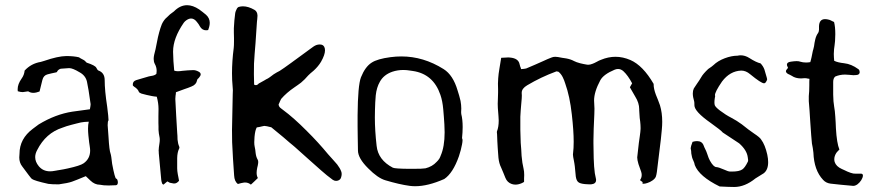

<svg xmlns="http://www.w3.org/2000/svg" viewBox="-20 -725 3438 754"><path d="M308.1 -83.5Q334 -101.6 334 -133.8Q334 -137.7 333.5 -142.1Q333 -146.5 332 -153.3L330.1 -166Q328.1 -183.1 327.1 -193.4Q325.7 -208 325.7 -219.7Q325.7 -235.8 328.6 -247.1Q323.2 -247.1 311.5 -246.1Q300.3 -244.6 297.4 -244.1L279.3 -239.7L260.7 -234.9Q239.7 -229.5 225.1 -223.6Q159.7 -202.6 126 -135.7Q118.2 -121.6 118.2 -107.9Q118.2 -89.4 132.3 -72.3Q148.9 -52.2 176.8 -52.2Q185.5 -52.2 195.3 -54.2Q196.3 -54.2 201.2 -55.2L206.5 -56.2L212.4 -57.1Q231.4 -60.1 246.1 -63.5Q294.9 -74.2 308.1 -83.5ZM406.7 3.4Q385.3 3.4 372.6 0.5Q352.1 0.5 335.4 -15.6L316.9 -33.2Q278.3 -17.1 262.5 -11.5Q246.6 -5.9 210.9 -1Q183.1 -1 169.9 -2.9Q114.7 -15.1 105 -22.5Q100.6 -25.9 67.4 -71.3Q55.7 -85.9 55.7 -106.9Q55.7 -113.8 56.6 -121.1Q56.6 -180.2 108.9 -219.2Q126 -231.4 131.8 -236.3Q197.8 -276.4 264.6 -286.6L333 -295.9Q335.9 -310.5 335.9 -315.9Q327.1 -379.9 321.5 -404.3Q315.9 -428.7 292 -441.4Q265.6 -457.5 251.5 -457.5Q247.6 -457.5 218.3 -455.1Q207.5 -451.7 203.6 -442.4Q203.1 -440.9 196.3 -439.9Q189.5 -439 181.9 -436.8Q174.3 -434.6 167 -433.1Q150.9 -429.2 146.5 -411.1L135.3 -365.7Q121.6 -360.4 110.8 -360.4Q100.6 -360.4 92.8 -365.2Q91.8 -366.2 89.4 -366.2Q85.9 -366.2 76.7 -364.3Q73.2 -363.3 69.3 -363.3Q60.5 -363.3 49.8 -366.7L49.3 -374.5Q49.3 -394.5 64.9 -416.5Q75.2 -430.7 76.7 -447.8Q102.1 -475.6 140.1 -481.9Q145.5 -482.9 153.3 -485.8Q207 -504.4 240.2 -504.9Q269.5 -504.9 290 -500Q295.4 -496.1 305.2 -491.2Q313 -487.8 320.3 -479Q353.5 -468.3 358.2 -459Q362.8 -449.7 366.2 -448.2Q391.1 -439.5 391.1 -410.2Q391.1 -369.6 400.9 -306.2Q406.2 -264.6 406.2 -252.4Q402.8 -249.5 402.8 -233.4Q402.8 -225.6 406.2 -186.5Q409.2 -134.3 414.1 -122.1Q417 -114.3 420.4 -81.5Q431.2 -23.9 436.3 -23.4Q441.4 -22.9 442.9 -9.8Q442.9 2 435.1 2.4Q419.4 3.4 406.7 3.4Z M789.1 -667Q803.7 -653.8 803.7 -635.3Q803.7 -627.4 801.3 -618.7L797.4 -606.9Q793.5 -606 789.6 -606Q773.4 -606 764.6 -622.1Q760.7 -629.9 752.9 -639.2Q742.7 -652.3 730.5 -652.3Q721.7 -652.3 711.9 -645.5Q705.6 -641.1 701.7 -635.7Q659.7 -574.7 659.7 -522.9V-520.5Q659.7 -505.9 661.1 -484.4L662.6 -466.3L664.1 -447.8Q669.9 -445.3 677.7 -445.3H680.2L688 -445.8L695.8 -446.8L717.3 -448.7L738.8 -449.7Q748.5 -449.7 758.8 -444.3Q768.1 -439.9 768.1 -433.1Q768.1 -427.7 762.2 -420.9L759.8 -418L756.8 -415.5Q753.9 -412.1 753.9 -409.7Q751 -392.6 731.9 -385.3L718.3 -379.9L704.1 -375L670.9 -362.8L670.4 -355.5L669.4 -349.1Q668.5 -341.3 668.5 -336.4L671.9 -271L675.8 -205.1L676.8 -191.4L677.2 -177.2Q678.7 -160.6 683.6 -149.9Q684.6 -147.9 684.6 -145.5Q684.6 -143.1 683.1 -140.6Q676.3 -126.5 675.8 -104.5V-64Q675.8 -54.2 678.2 -41L680.7 -28.3L683.1 -15.1Q674.3 -4.4 664.6 -4.4H662.1Q657.7 -4.9 647 -7.3L637.2 -12.7Q629.9 -6.3 622.1 0L619.1 -1.5Q617.7 -2.4 617.2 -3.4L614.7 -10.7L613.3 -18.1L603.5 -124V-128.4L603 -133.3Q603 -139.2 604 -147L606 -160.6Q607.4 -169.4 607.4 -176.3Q607.4 -183.6 606 -189Q603.5 -199.7 602.5 -214.8V-228.5L602.1 -241.7V-268.1L602.5 -294.9V-297.9Q602.5 -319.8 595.7 -345.2L586.4 -346.2L577.1 -347.7L556.2 -352.1L535.6 -357.4Q532.2 -358.4 529.3 -360.4Q525.4 -362.8 524.9 -365.2Q522 -373 514.2 -379.4L507.8 -383.8L502 -388.7Q501.5 -391.1 501.5 -393.1Q501.5 -405.8 514.6 -410.2L539.1 -417.5L564 -424.8L571.3 -426.3L579.1 -427.7Q588.9 -429.7 594.2 -435.1Q595.2 -440.9 595.2 -446.3Q595.2 -461.4 587.9 -474.1Q583.5 -482.4 583.5 -493.7Q583.5 -501 585.4 -509.8L590.8 -531.7L595.2 -553.7Q600.6 -582.5 605 -597.7L609.9 -614.3Q612.8 -623.5 615.7 -630.4Q624 -647.9 636.2 -657.7Q640.6 -661.1 647.5 -668.5L663.1 -680.2Q687 -704.6 714.8 -704.6Q737.3 -704.6 762.2 -688L775.9 -677.7Z M1319.8 -52.2Q1321.8 -47.4 1321.8 -41.5Q1321.8 -36.1 1319.8 -29.3Q1317.4 -19 1306.6 -15.6Q1303.2 -14.6 1299.8 -14.6Q1293 -14.6 1286.6 -19Q1263.7 -35.6 1241.2 -55.7L1189.5 -101.6L1138.2 -147.5Q1132.3 -151.9 1128.4 -155.8L1117.2 -165Q1103.5 -176.8 1092.3 -186.5Q1061 -212.9 1045.4 -225.1Q1024.9 -230.5 1018.6 -230.5H1017.6Q1016.1 -230 1007.8 -228.5L1000 -226.6Q994.6 -225.6 988.3 -224.6Q981.9 -213.9 979.5 -187.5Q978.5 -175.3 978.5 -166.5Q978.5 -156.2 980 -149.9L982.4 -137.2L983.9 -124Q985.8 -108.4 991.7 -98.6Q994.1 -94.7 994.1 -88.9Q994.1 -86.4 993.7 -83.5L992.2 -74.7L990.2 -66.4Q987.8 -55.2 987.8 -46.4Q987.8 -34.2 992.7 -25.9L979.5 -13.2L972.7 -6.8L965.3 0Q955.1 -8.3 942.4 -8.3H939.5Q934.1 -7.8 926.8 -5.9L914.1 -2.4Q900.4 -12.7 899.4 -36.6L895 -101.6L891.6 -166.5L891.1 -214.8L892.1 -263.7L894 -356.9L894.5 -370.6L893.6 -383.8Q891.1 -409.7 891.1 -437.5Q891.1 -484.4 897.9 -537.1Q898.9 -545.4 898.9 -563V-575.7L898.4 -596.7V-614.3L900.4 -644.5L903.8 -674.3Q904.8 -680.2 909.7 -689.9L911.1 -692.4L912.6 -694.3Q915 -696.8 917.5 -697.8Q925.8 -700.2 934.1 -700.2Q955.1 -700.2 979 -686.5Q990.7 -680.2 991.2 -663.6Q991.2 -658.2 990.2 -649.4L989.3 -642.1L988.8 -635.7Q987.3 -611.3 983.4 -555.2L980 -513.7Q978.5 -490.7 977.5 -475.1Q977.1 -458 977.1 -433.6L978 -392.6Q981.9 -390.6 985.4 -390.6Q987.3 -390.6 989.3 -391.6L993.2 -394L996.1 -397Q997.6 -398.4 1018.1 -409.2L1025.4 -413.6L1032.2 -417Q1038.6 -420.9 1039.6 -421.9Q1056.2 -435.1 1067.4 -440.9L1072.3 -443.4Q1075.7 -444.8 1078.6 -446.8Q1085.9 -451.2 1096.7 -459Q1114.7 -472.2 1126 -480Q1129.9 -483.4 1133.8 -485.8L1140.6 -490.7Q1156.2 -502 1184.1 -522.5L1197.3 -532.2L1210.9 -542Q1222.7 -550.3 1234.9 -550.3H1236.3Q1248.5 -550.3 1253.4 -541Q1256.3 -535.2 1256.3 -527.3Q1256.3 -509.8 1240.7 -482.4Q1230 -464.4 1212.4 -448.2L1205.6 -442.4L1199.7 -437.5Q1193.4 -431.6 1190.4 -428.7Q1176.8 -412.6 1162.1 -400.4Q1156.2 -396 1149.4 -391.1L1136.7 -382.3Q1105 -360.8 1084 -336.4Q1082 -333.5 1079.1 -326.2L1076.7 -320.3L1074.2 -315.4Q1074.2 -308.6 1079.6 -302.7L1085 -298.3L1090.8 -293.9Q1133.3 -262.7 1185.1 -210.4Q1229.5 -166.5 1268.6 -119.1L1286.6 -99.1L1304.2 -79.1Q1315.4 -64.5 1319.8 -52.2Z M1710.4 -113.3Q1726.1 -148.4 1726.1 -205.6Q1726.1 -220.2 1725.1 -236.8L1723.1 -266.1L1720.7 -295.4Q1717.8 -328.6 1709.5 -352.5Q1681.6 -434.6 1601.1 -446.3L1590.8 -447.8Q1577.1 -450.2 1564 -450.2Q1541.5 -450.2 1521 -443.4Q1486.8 -431.6 1471.7 -403.8Q1459 -381.8 1455.6 -350.6Q1454.6 -338.4 1453.6 -322.8L1452.6 -294.9Q1452.1 -279.8 1452.1 -263.7Q1452.1 -212.9 1459 -152.3Q1464.8 -96.7 1522.9 -66.4Q1531.2 -62.5 1586.4 -62H1600.6Q1641.1 -62 1650.9 -64Q1677.7 -70.8 1694.3 -88.9Q1700.7 -94.7 1705.6 -102.5L1708.5 -108.4Q1709.5 -110.4 1710.4 -113.3ZM1796.9 -226.1Q1796.9 -206.1 1794.4 -182.1Q1796.4 -180.2 1796.4 -174.3Q1796.4 -168 1794.4 -157.7Q1790.5 -136.2 1782.2 -111.3Q1758.8 -44.9 1724.6 -22Q1660.6 6.3 1610.4 6.3Q1599.6 6.3 1588.9 4.9Q1548.8 -0.5 1493.2 -17.1Q1463.4 -25.9 1426.3 -63.5Q1385.7 -103.5 1385.7 -134.3V-135.7Q1385.7 -142.1 1384.8 -188.5Q1384.8 -211.4 1384.3 -228.5V-272.9Q1385.3 -389.6 1397.5 -421.4Q1414.1 -462.9 1439.5 -479Q1461.9 -493.7 1513.2 -500.5Q1535.2 -503.4 1556.2 -503.4Q1643.1 -503.4 1722.2 -453.6Q1759.3 -430.2 1776.9 -370.1L1783.2 -349.6L1788.6 -328.6Q1791.5 -312.5 1791.5 -298.8Q1791.5 -292.5 1791 -286.6V-282.7Q1791 -279.3 1791.5 -276.9Q1796.9 -255.9 1796.9 -226.1Z M2571.8 -311.5Q2580.6 -282.7 2580.6 -246.6Q2580.6 -232.4 2579.1 -216.8Q2576.2 -182.1 2569.8 -133.3L2559.6 -49.8Q2558.1 -39.1 2555.7 -31.7Q2552.7 -23.4 2542 -16.1Q2533.2 -9.8 2522 -6.3Q2513.2 -3.4 2507.8 -3.4H2506.3Q2502.4 -3.9 2502.4 -5.9Q2502.4 -7.3 2504.4 -9.3L2499 -13.2L2494.6 -16.1L2494.1 -17.6V-19Q2500 -27.3 2500 -38.1Q2500 -43.9 2498 -50.3L2487.3 -80.6Q2482.4 -97.2 2482.4 -106.9Q2482.4 -109.4 2482.9 -111.3L2485.8 -137.2L2488.8 -163.6L2492.7 -191.4Q2495.1 -207.5 2495.6 -218.8V-223.6Q2495.6 -234.4 2494.1 -247.6L2492.2 -261.7Q2491.7 -269.5 2491.2 -276.4L2490.2 -292V-296.4Q2490.2 -320.8 2474.6 -345.7L2463.9 -364.3L2453.6 -382.3L2462.4 -397.9Q2445.8 -429.2 2428.2 -445.3Q2418.5 -454.1 2407.2 -454.1Q2400.4 -454.1 2393.6 -451.2Q2350.1 -433.1 2337.4 -409.7Q2313 -364.3 2313 -330.1Q2313 -324.7 2313.5 -319.8Q2314.5 -310.5 2314.5 -298.3L2314 -276.9L2311.5 -219.7Q2310.5 -193.4 2310.5 -174.3V-162.1L2311.5 -103.5Q2312.5 -69.8 2315.9 -44.9L2320.8 -20.5V-17.6Q2320.8 -2.9 2300.8 -1H2294.9Q2286.6 -1 2277.3 -2Q2257.8 -3.9 2251 -9.8Q2243.7 -15.6 2241.2 -31.7L2237.3 -71.8L2235.8 -82.5L2233.9 -93.3L2232.4 -101.1L2231 -108.4Q2230 -113.8 2230 -118.2Q2230 -121.1 2230.5 -123.5Q2232.9 -142.1 2232.9 -168Q2232.9 -211.4 2225.6 -275.4Q2217.8 -346.7 2199.7 -397L2195.3 -409.7L2189.9 -421.9Q2183.1 -435.5 2172.9 -443.4L2167.5 -444.3Q2166.5 -444.8 2165.5 -444.8Q2164.6 -444.8 2164.1 -444.3Q2104.5 -422.4 2050.3 -390.1Q2028.8 -377.4 2028.8 -360.8V-359.4Q2029.3 -355 2029.3 -349.6Q2029.3 -344.2 2028.8 -337.9L2026.9 -315.9L2024.9 -291.5L2023.4 -266.6V-215.3Q2023.9 -187 2024.9 -164.1L2026.9 -138.7L2028.3 -113.3Q2030.8 -84 2036.1 -62.5Q2038.6 -52.7 2038.6 -37.6L2038.1 -24.9V-11.2L2036.6 -9.8L2034.2 -8.3L2028.3 -5.4Q2015.6 0 2004.4 0Q1996.6 0 1989.7 -2.4Q1972.2 -8.3 1964.8 -26.4L1956.5 -46.9L1947.8 -67.4Q1939.9 -83 1937.5 -105L1936 -124.5L1934.6 -143.6L1933.1 -169.9L1932.1 -196.3L1931.6 -202.6Q1931.2 -204.6 1931.2 -206.1Q1931.2 -208 1931.6 -209Q1938.5 -226.1 1938.5 -252Q1938.5 -260.7 1937.5 -270L1935.1 -300.8Q1934.6 -309.6 1934.6 -317.4Q1934.6 -325.2 1935.1 -331.5Q1936 -342.8 1936 -361.3V-374.5L1935.5 -396.5L1936.5 -418Q1937.5 -433.6 1941.4 -456.5L1944.8 -477.1L1948.2 -498L1958 -498.5L1967.3 -499Q1972.2 -499.5 1976.1 -499.5Q1980 -499.5 1982.9 -499Q2016.1 -496.1 2020.5 -472.7L2022.9 -463.9L2024.9 -459L2026.4 -453.6L2032.2 -454.1L2037.6 -454.6Q2043 -455.1 2046.4 -456.1L2080.6 -470.7L2114.7 -485.8L2129.9 -492.7L2145.5 -499Q2152.3 -502 2160.6 -502Q2165.5 -502 2171.4 -501L2187.5 -498L2203.6 -495.6Q2221.7 -492.2 2233.9 -485.4Q2243.2 -480.5 2258.3 -476.6L2271.5 -473.6L2284.7 -471.2Q2287.1 -470.7 2290 -470.7Q2297.4 -470.7 2307.1 -474.6Q2313 -476.6 2323.7 -482.4L2332 -486.8L2340.3 -490.2Q2368.7 -502 2397 -502Q2426.3 -502 2455.6 -489.3Q2504.9 -467.8 2546.9 -395.5V-393.6Q2546.9 -376.5 2555.7 -353L2564 -332.5Z M2863.3 9.3Q2844.7 9.3 2806.2 7.3Q2725.6 -32.2 2708.5 -76.7Q2707 -85.9 2702.6 -94.7Q2696.8 -106.4 2694.8 -122.1Q2694.8 -132.3 2692.4 -142.1V-143.1Q2692.4 -148.9 2699.7 -168Q2709.5 -170.9 2717.3 -170.9Q2736.8 -170.9 2743.2 -153.8L2746.1 -146.5Q2754.9 -128.9 2756.3 -123.5Q2763.7 -100.6 2768.1 -93.8Q2782.2 -68.8 2793.5 -68.8Q2801.8 -68.4 2823.2 -59.1Q2839.8 -51.3 2847.2 -51.3H2855.5Q2882.8 -51.3 2895 -59.6Q2905.3 -66.4 2916.5 -89.4Q2918 -91.8 2918 -96.2L2916.5 -107.4Q2913.1 -135.3 2882.8 -162.1L2818.4 -204.6Q2812 -212.9 2771 -242.2Q2707 -287.1 2707 -311.5Q2707 -324.2 2706.1 -326.7Q2700.7 -344.7 2700.7 -357.9Q2700.7 -369.1 2704.6 -377.4Q2707.5 -382.8 2716.8 -395.8Q2726.1 -408.7 2734.4 -422.9Q2741.2 -435.1 2761.2 -454.1Q2777.3 -464.8 2781.7 -469.2Q2798.8 -485.8 2825.9 -496.1Q2853 -506.3 2876.5 -506.3Q2882.8 -507.8 2888.7 -507.8Q2906.2 -507.8 2922.9 -497.1Q2949.7 -480 2966.8 -476.1Q2977.1 -465.3 2981.9 -452.1Q2989.3 -425.8 2991 -420.9Q2992.7 -416 2992.7 -413.6Q2991.7 -407.7 2986.8 -401.4Q2984.4 -397.9 2980.5 -397.9Q2969.2 -397.9 2925.8 -433.6Q2909.2 -447.8 2891.1 -447.8Q2846.7 -446.3 2815.4 -404.8Q2787.6 -364.3 2787.6 -350.6Q2787.6 -349.1 2788.6 -348.1Q2788.6 -345.7 2787.1 -339.8Q2785.6 -330.1 2785.6 -323.2Q2785.6 -315.9 2787.1 -311.5Q2790.5 -303.7 2807.1 -291Q2829.6 -273.9 2852.5 -262.2Q2873 -251.5 2893.1 -236.8Q2921.4 -213.9 2940.4 -201.2Q2964.8 -185.1 2969.2 -176.8Q2984.4 -156.7 2993.2 -117.7Q2996.6 -101.6 2996.6 -88.4Q2996.6 -57.6 2979 -44.4L2946.8 -24.4Q2905.3 9.3 2863.3 9.3Z M3361.8 -43Q3368.7 -42.5 3368.7 -35.6V-34.7Q3368.2 -27.3 3362.3 -17.6Q3356 -7.8 3347.7 -1.5Q3338.9 4.9 3331.1 4.9H3330.1Q3278.3 0.5 3241.2 -3.9Q3223.6 -6.3 3212.4 -18.6Q3176.8 -56.2 3174.3 -125.5Q3173.8 -132.3 3171.9 -143.6L3168.5 -161.6Q3166 -186 3162.1 -244.6L3160.6 -267.6L3159.2 -290Q3157.2 -314.5 3156.2 -327.6V-347.7L3157.7 -367.2Q3158.2 -374 3158.2 -390.1V-403.3L3158.7 -415.5Q3154.8 -415.5 3151.9 -416.5L3147 -417.5Q3144 -418 3141.6 -418H3139.6Q3132.3 -417 3126 -417Q3104 -417 3089.4 -427.2L3082 -431.2L3074.7 -434.6Q3066.4 -439.5 3066.4 -445.3Q3066.4 -448.7 3069.8 -452.6Q3074.7 -458 3074.7 -458.5Q3074.7 -459 3073.7 -460.4L3073.2 -462.4L3071.8 -464.8Q3070.3 -468.3 3070.3 -471.2Q3070.3 -481 3086.4 -482.9Q3099.6 -484.9 3108.4 -484.9Q3117.7 -484.9 3122.1 -482.9Q3132.8 -479.5 3145.5 -479.5Q3153.3 -479.5 3162.1 -481L3164.6 -490.2L3167 -500Q3168.9 -512.2 3171.4 -522L3172.4 -526.4L3173.8 -530.8L3176.8 -543.5L3178.7 -556.6L3181.6 -570.3Q3185.1 -585.4 3192.9 -595.7Q3195.8 -600.1 3196.3 -608.4V-622.1Q3197.3 -649.9 3220.2 -649.9Q3227.1 -649.9 3235.8 -647.5Q3239.7 -646.5 3245.1 -643.6L3250 -641.1L3255.4 -638.7Q3260.3 -620.1 3260.3 -590.8Q3260.3 -578.6 3259.3 -564Q3258.8 -555.2 3257.3 -545.9L3256.3 -538.6L3255.4 -531.7Q3254.4 -522.5 3254.4 -513.2Q3254.4 -506.3 3254.9 -499L3255.4 -493.2L3255.9 -486.3Q3269 -479.5 3295.4 -476.6Q3323.2 -473.6 3350.6 -453.6Q3353.5 -452.1 3355 -447.8Q3356 -444.8 3356 -442.4V-440.4Q3355 -430.7 3341.3 -430.2L3331.1 -429.7L3314 -431.2Q3306.2 -432.1 3298.3 -432.1Q3277.8 -432.1 3259.8 -424.3Q3252 -417.5 3252 -403.3V-353.5Q3252.4 -324.7 3255.9 -305.7Q3258.8 -291 3260.3 -266.6L3261.7 -244.1L3262.7 -221.2Q3266.1 -162.6 3276.4 -137.7L3270 -131.3Q3266.6 -127.9 3264.6 -125Q3256.3 -112.3 3256.3 -99.6Q3256.3 -94.2 3257.8 -88.9Q3263.7 -71.3 3285.6 -61.5L3296.4 -56.6L3307.6 -51.3Q3321.3 -45.4 3331.1 -43.5Q3334.5 -43 3340.3 -43Z"/></svg>

Font: Kurland
Style: Regular
Weight: 400
Designer: GGBot
Version: 0.22